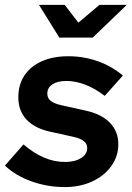

<svg xmlns="http://www.w3.org/2000/svg" viewBox="-39 -761 543 792"><path d="M227.6 10.7Q155.9 10.7 90 -13.2Q24.1 -37.1 -18.7 -78L57.9 -165.2Q99.8 -129.3 142.3 -111.1Q184.8 -92.9 228.9 -92.9Q269.9 -92.9 295.3 -108.9Q320.7 -124.9 320.7 -149.9Q320.7 -167.9 306.7 -179Q292.7 -190.1 264 -196.5L168.4 -217.7Q103.7 -231.7 70.1 -268.1Q36.6 -304.4 36.6 -359.4Q36.6 -411.9 61.7 -449.7Q86.9 -487.5 133.2 -508.2Q179.6 -529 243.2 -529Q306.3 -529 364.3 -508.5Q422.3 -487.9 467.8 -449.3L393 -365.5Q353.9 -395.7 313.4 -411.4Q273 -427.1 234.2 -427.1Q198.2 -427.1 177.2 -413.1Q156.2 -399.1 156.2 -374.7Q156.2 -356 170.4 -344.7Q184.6 -333.3 217.6 -326.2L313.2 -305Q379.2 -290.8 414.1 -254.9Q449.1 -219 449.1 -166.2Q449.1 -116.2 420.1 -75.9Q391.1 -35.6 341.1 -12.4Q291.1 10.7 227.6 10.7ZM205.7 -605.9 121.8 -740.9H227.8L284.3 -667.6L371.3 -740.9H484L343.4 -605.9Z"/></svg>

Font: Red Hat Display VF
Style: Italic
Weight: 300
Italic angle: -12°
Designer: Pentagram, MCKL
Foundry: Pentagram, MCKL
Version: Version 1.023